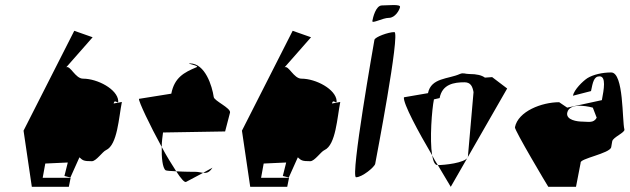

<svg xmlns="http://www.w3.org/2000/svg" viewBox="-20 -722 2433 742"><path d="M71 -217 103 0H246L253 -35H145L155 -90L242 -94L229 -42L252 -36L287 -114C300 -102 303 -99 335 -99C352 -99 376 -136 390 -142C434 -162 439 -268 451 -328L419 -322C423 -342 438 -316 437 -332C434 -377 357 -418 301 -418C271 -418 252 -470 236 -462L338 -578L267 -603Z M517 -340C515 -331 559 -238 605 -154C605 -174 608 -195 610 -210L850 -214L869 -287C872 -305 808 -332 806 -347C800 -389 773 -477 714 -477C695 -477 755 -468 739 -462C691 -442 654 -422 642 -360ZM605 -154C604 -114 608 -73 620 -64C623 -62 640 -61 661 -60C645 -85 624 -118 605 -154ZM661 -60C679 -32 693 -16 699 -19L765 -54C756 -55 747 -58 735 -58C729 -58 692 -58 661 -60ZM765 -54C779 -53 789 -55 801 -74Z M915 -217 947 0H1090L1097 -35H989L999 -90L1086 -94L1073 -42L1096 -36L1131 -114C1144 -102 1147 -99 1179 -99C1196 -99 1220 -136 1234 -142C1278 -162 1283 -268 1295 -328L1263 -322C1267 -342 1282 -316 1281 -332C1278 -377 1201 -418 1145 -418C1115 -418 1096 -470 1080 -462L1182 -578L1111 -603Z M1419 -641C1417 -629 1459 -653 1483 -653C1507 -653 1524 -683 1526 -695C1528 -707 1480 -701 1456 -701C1432 -701 1421 -653 1419 -641ZM1427 -568C1425 -556 1333 -37 1356 -37C1380 -37 1428 -77 1430 -89C1432 -101 1528 -598 1504 -598C1481 -598 1429 -579 1427 -568Z M1541 -346C1537 -323 1597 -212 1650 -122C1640 -183 1649 -299 1657 -338L1679 -343C1689 -397 1735 -404 1775 -404C1799 -404 1806 -388 1810 -366L1788 -114C1776 -92 1697 -84 1672 -84C1701 -36 1722 0 1722 0L1940 -380L1882 -424L1854 -422C1842 -431 1823 -436 1793 -436C1777 -436 1771 -442 1757 -436C1713 -416 1646 -422 1634 -362ZM1650 -122C1654 -99 1660 -84 1671 -84H1672C1664 -96 1657 -108 1650 -122Z M1970 -230C1968 -219 2096 -4 2099 0H2206L2224 -93C2219 -109 2337 -129 2342 -153L2346 -176C2349 -192 2397 -210 2393 -222C2384 -256 2391 -442 2342 -442C2308 -442 2273 -434 2250 -420C2232 -408 2199 -376 2194 -352L2264 -370C2271 -404 2275 -427 2297 -427C2323 -427 2314 -377 2306 -335L2172 -306L2141 -327C2074 -327 1982 -292 1970 -230ZM2172 -286C2181 -332 2271 -306 2271 -306L2286 -267C2274 -245 2253 -252 2231 -252C2211 -252 2167 -258 2172 -286Z"/></svg>

Font: Corrode
Style: Ita
Weight: 400
Designer: Mew Too
Version: Version 0.532